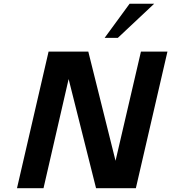

<svg xmlns="http://www.w3.org/2000/svg" viewBox="-20 -995 905 1015"><path d="M794.9 -975.1 603 -794.9H533.2L665 -975.1ZM698.2 0H487.8L342.8 -577.1L210 0H69.8L236.8 -722.2H446.8L590.8 -145L725.1 -722.2H865.2Z"/></svg>

Font: Perun
Style: Bold Italic
Weight: 700
Italic angle: -12°
Foundry: Copyright (c) Stefan Peev, Context Ltd, 2016
Version: Version 001.000